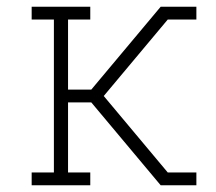

<svg xmlns="http://www.w3.org/2000/svg" viewBox="-20 -550 640 570"><path d="M74 0V-38H140V-492H74V-530H248V-492H182V-284H251L457 -530H563V-492H478L288 -265L478 -38H563V0H457L251 -246H182V-38H248V0Z"/></svg>

Font: Iosevka Slab XLtEx
Style: Regular
Weight: 200
Width: 7
Monospace: yes
Designer: Belleve Invis
Foundry: Belleve Invis
Version: Version 11.1.0; ttfautohint (v1.8.3)